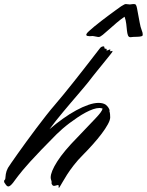

<svg xmlns="http://www.w3.org/2000/svg" viewBox="-118 -908 718 939"><path d="M420.9 -334Q420.9 -320.8 409.2 -299.6Q397.5 -278.3 378.7 -253.4Q359.9 -228.5 335.9 -201.7Q312 -174.8 287.1 -149.9Q262.2 -125 242.9 -100.1Q223.6 -75.2 210 -54Q196.3 -32.7 187.7 -17.1Q179.2 -1.5 174.8 4.9Q172.4 7.8 171.6 9.5Q170.9 11.2 169.9 11.2Q168.9 11.2 168.9 7.8Q168.9 3.9 168.9 0.5Q168.9 -2.9 166 -2.9Q162.1 -2.9 156.2 -1Q150.4 1 146 1Q140.6 1 138.2 -2.9Q133.3 -8.3 134.3 -14.4Q135.3 -20.5 131.8 -28.8Q130.9 -31.2 130.4 -34.2Q129.9 -37.1 129.9 -40Q129.9 -67.9 161.9 -118.2Q193.8 -168.5 261.2 -236.8Q318.8 -297.4 350.1 -330.1Q381.3 -362.8 383.8 -377Q376.5 -379.9 368.2 -379.9Q354.5 -379.9 336.9 -373.8Q319.3 -367.7 300.3 -357.4Q281.2 -347.2 261.2 -333.7Q241.2 -320.3 222.4 -306.2Q203.6 -292 187 -277.6Q170.4 -263.2 158.2 -251Q115.2 -208 84 -175.3Q52.7 -142.6 30.5 -118.2Q8.3 -93.8 -5.9 -76.7Q-20 -59.6 -29.3 -47.6Q-38.6 -35.6 -44.2 -27.8Q-49.8 -20 -54.2 -14.2Q-68.8 3.9 -77.1 3.9Q-85 3.9 -92.8 -9.8Q-96.2 -13.7 -97.2 -16.6Q-98.1 -19.5 -98.1 -22Q-98.1 -25.9 -95 -28.3Q-91.8 -30.8 -91.8 -36.1Q-91.8 -42 -89.6 -56.6Q-87.4 -71.3 -79.1 -86.9Q-76.2 -91.8 -63.5 -110.4Q-50.8 -128.9 -31.7 -155.8Q-12.7 -182.6 10.7 -214.8Q34.2 -247.1 58.8 -279.8Q83.5 -312.5 107.2 -342.8Q130.9 -373 150.9 -396Q170.4 -418.5 193.8 -447.3Q217.3 -476.1 241.2 -506.1Q265.1 -536.1 287.8 -565.2Q310.5 -594.2 328.6 -617.7Q346.7 -641.1 358.4 -656.2Q370.1 -671.4 372.1 -673.8Q378.9 -681.2 388.2 -681.2Q391.1 -681.2 391.8 -679.4Q392.6 -677.7 392.6 -675.5Q392.6 -673.3 393.3 -671.6Q394 -669.9 397 -669.9Q401.4 -669.9 402.6 -669.2Q403.8 -668.5 403.8 -667Q403.8 -665.5 403.3 -664.3Q402.8 -663.1 402.8 -662.1Q402.8 -661.1 403.3 -661.1H403.8Q407.7 -661.1 412.6 -663.6Q417.5 -666 419.9 -666Q421.9 -666 421.9 -664.1Q421.9 -663.1 421.4 -662.6Q420.9 -662.1 420.9 -661.1Q420.9 -660.6 420.7 -660.4Q420.4 -660.2 420.4 -659.7L419.9 -659.2Q419.9 -657.2 422.9 -657.2Q424.3 -657.2 427 -658.2Q429.7 -659.2 431.2 -659.2Q432.1 -659.2 432.1 -657.2Q432.1 -656.2 431.2 -654.1Q430.2 -651.9 426.8 -647.9Q424.3 -644.5 417.5 -636Q410.6 -627.4 401.1 -615.7Q391.6 -604 380.4 -590.1Q369.1 -576.2 357.4 -561.8Q345.7 -547.4 334.7 -533.4Q323.7 -519.5 314.9 -507.8Q307.6 -498.5 294.4 -482.9Q281.2 -467.3 264.4 -447.5Q247.6 -427.7 228.5 -405.5Q209.5 -383.3 190.7 -360.6Q171.9 -337.9 154.5 -316.2Q137.2 -294.4 124 -275.9Q156.2 -303.7 189.5 -327.4Q222.7 -351.1 254.2 -368.2Q285.6 -385.3 313.7 -395Q341.8 -404.8 363.8 -404.8Q385.7 -404.8 398.9 -396Q406.7 -390.1 412.4 -381.3Q418 -372.6 418 -367.2Q418 -366.7 417.7 -366.5Q417.5 -366.2 417.5 -365.7L417 -365.2Q419.4 -357.4 420.2 -349.6Q420.9 -341.8 420.9 -334ZM474.1 -877Q479.5 -879.9 486.1 -884Q492.7 -888.2 497.1 -888.2Q499.5 -888.2 507.1 -887.2Q514.6 -886.2 517.1 -886.2Q518.6 -886.2 525.1 -887.2Q531.7 -888.2 533.2 -888.2Q534.2 -888.2 539.1 -887.9Q543.9 -887.7 544.9 -886.2Q547.9 -881.8 549.1 -879.4Q550.3 -877 551.8 -869.1Q553.2 -861.3 556.2 -845.5Q559.1 -829.6 564.9 -798.8Q569.3 -774.4 574.7 -761.2Q580.1 -748 580.1 -740.2Q580.1 -735.8 579.1 -733.9Q578.6 -732.4 575.2 -731.2Q571.8 -730 566.9 -729.2Q562 -728.5 557.4 -728.3Q552.7 -728 549.8 -728Q541.5 -728 534.2 -727.5Q526.9 -727.1 520 -726.1Q511.2 -726.1 507.8 -735.1Q504.4 -744.1 502.9 -758.5Q501.5 -772.9 499.5 -790.8Q497.6 -808.6 491.2 -826.2Q472.2 -813.5 452.4 -796.6Q432.6 -779.8 415.3 -764.2Q397.9 -748.5 384.8 -737.8Q371.6 -727.1 365.2 -727.1Q363.3 -727.1 359.9 -727.5Q356.4 -728 353 -728.8Q349.6 -729.5 346.4 -730Q343.3 -730.5 341.8 -731Q340.3 -731 337.9 -731.4Q335.4 -731.9 334 -731.9Q331.1 -731.9 327.6 -731.4Q324.2 -731 320.8 -731Q314.9 -731 309.6 -732.2Q304.2 -733.4 304.2 -737.8Q304.2 -738.8 304.2 -740Q304.2 -741.2 305.2 -742.2Q306.6 -746.1 316.9 -755.6Q327.1 -765.1 342.8 -778.1Q358.4 -791 377.2 -805.4Q396 -819.8 414.3 -833.5Q432.6 -847.2 448.5 -858.6Q464.4 -870.1 474.1 -877Z"/></svg>

Font: Oregano
Style: Italic
Weight: 400
Italic angle: -12°
Designer: Astigmatic (AOETI)
Foundry: Astigmatic (AOETI)
Version: Version 1.000